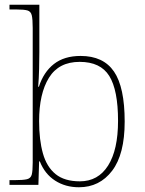

<svg xmlns="http://www.w3.org/2000/svg" viewBox="-20 -780 610 810"><path d="M313 10Q256 10 212.5 -18Q169 -46 148 -99H145L142 0H20V-20H41Q78 -20 94 -24Q110 -28 114 -43.5Q118 -59 118 -94V-662Q118 -699 114 -715.5Q110 -732 95.5 -736Q81 -740 51 -740H20V-760H146V-560Q146 -532 145 -490Q144 -448 141 -414H144Q164 -476 207.5 -510Q251 -544 320 -544Q416 -544 461 -478Q506 -412 506 -267Q506 -129 453 -59.5Q400 10 313 10ZM317 -15Q394 -15 436 -81.5Q478 -148 478 -270Q478 -400 441 -459.5Q404 -519 316 -519Q228 -519 186.5 -452Q145 -385 145 -269Q145 -190 161 -133Q177 -76 214.5 -45.5Q252 -15 317 -15Z"/></svg>

Font: Noto Serif Tamil Thin
Style: Regular
Weight: 100
Designer: Indian Type Foundry, Tom Grace, and the Monotype Design Team
Foundry: Monotype Imaging Inc.
Version: Version 2.004; ttfautohint (v1.8.4.7-5d5b)